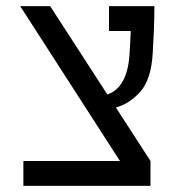

<svg xmlns="http://www.w3.org/2000/svg" viewBox="-20 -606 626 626"><path d="M56.2 0V-81.1H371.1L45.9 -585.9H143.6L330.1 -297.9Q394 -320.3 401.9 -424.3Q404.8 -462.4 406.2 -504.9H335.4V-585.9H483.4Q483.4 -547.4 481.7 -505.6Q480 -463.9 478 -433.1Q473.1 -347.7 438.2 -307.9Q403.3 -268.1 357.9 -255.4L470.7 -81.1V0Z"/></svg>

Font: CaskaydiaMono NF SemiLight
Style: Regular
Weight: 350
Designer: Aaron Bell
Foundry: Saja Typeworks
Version: Version 2111.001; ttfautohint (v1.8.4);Nerd Fonts 3.1.1